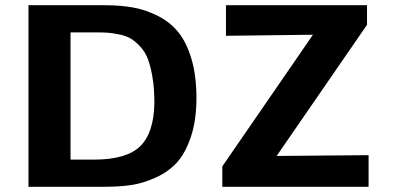

<svg xmlns="http://www.w3.org/2000/svg" viewBox="-20 -715 1506 735"><path d="M831 0V-78L1178 -582L845 -578V-695H1385V-620L1039 -118L1391 -121V0ZM89 0V-695H381Q442 -695 491 -686Q540 -677 586.5 -653Q633 -629 664 -590Q695 -551 713.5 -487.5Q732 -424 732 -340Q732 -254 710.5 -190.5Q689 -127 656 -91.5Q623 -56 574.5 -34.5Q526 -13 481.5 -6.5Q437 0 382 0ZM250 -104H340Q464 -104 516.5 -155Q569 -206 571 -321Q571 -375 564 -417.5Q557 -460 546.5 -488Q536 -516 517.5 -536Q499 -556 482 -566.5Q465 -577 439.5 -582.5Q414 -588 395.5 -589.5Q377 -591 349 -591H250Z"/></svg>

Font: Coval
Style: Black
Weight: 1000
Foundry: Context Ltd
Version: Version 001.000